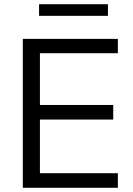

<svg xmlns="http://www.w3.org/2000/svg" viewBox="-20 -889 628 909"><path d="M88 0H538V-69H169V-323H516V-392H169V-637H538V-705H88ZM165 -814H491V-869H165Z"/></svg>

Font: Poppy and Pepper
Style: Regular
Weight: 400
Designer: Thy Ha
Foundry: Thy Ha
Version: Version 0.001;Glyphs 3.2 (3227)